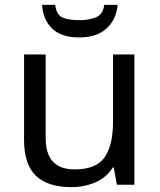

<svg xmlns="http://www.w3.org/2000/svg" viewBox="-20 -760 658 790"><path d="M533 -536V0H461L448 -71H444Q418 -29 372 -9.5Q326 10 274 10Q177 10 128 -36.5Q79 -83 79 -185V-536H168V-191Q168 -63 287 -63Q376 -63 410.5 -113Q445 -163 445 -257V-536ZM464 -740Q459 -680 418.5 -643Q378 -606 306 -606Q232 -606 194.5 -642.5Q157 -679 153 -740H207Q212 -699 237 -688Q262 -677 308 -677Q347 -677 375.5 -689Q404 -701 409 -740Z"/></svg>

Font: Noto Sans Old Italic
Style: Regular
Weight: 400
Designer: Monotype Design Team
Foundry: Monotype Imaging Inc.
Version: Version 2.003; ttfautohint (v1.8.4.7-5d5b)